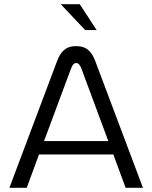

<svg xmlns="http://www.w3.org/2000/svg" viewBox="-20 -900 730 920"><path d="M253 -606 25 0H108L167 -160H523L582 0H665L437 -606C420 -651 397 -679 345 -679C293 -679 270 -651 253 -606ZM191 -224 319 -568C328 -592 336 -598 345 -598C355 -598 363 -591 371 -569L499 -224ZM271 -880 388 -756H443L362 -880Z"/></svg>

Font: LT Wave Alt Light
Style: Regular
Weight: 300
Designer: Daniel Lyons
Version: Version 2.5 (Glyphs App)